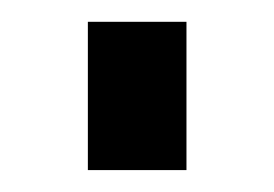

<svg xmlns="http://www.w3.org/2000/svg" viewBox="-20 -400 253 177"><path d="M61 -243.2V-379.9H151.9V-243.2Z"/></svg>

Font: Rawline SemiBold
Style: Regular
Weight: 600
Designer: Matt McInerney, Pablo Impallari, Rodrigo Fuenzalida
Foundry: Matt McInerney, Pablo Impallari, Rodrigo Fuenzalida
Version: Version 4.020;PS 004.020;hotconv 1.0.88;makeotf.lib2.5.64775